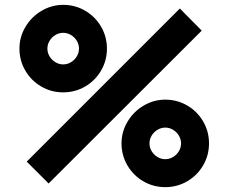

<svg xmlns="http://www.w3.org/2000/svg" viewBox="-20 -755 940 790"><path d="M60 -555Q60 -603 84.8 -644.5Q109.5 -686 151 -710.5Q192.5 -735 240 -735Q289 -735 330.2 -711Q371.5 -687 395.8 -645.5Q420 -604 420 -555Q420 -506 395.8 -464.5Q371.5 -423 330.2 -399Q289 -375 240 -375Q191 -375 149.8 -399Q108.5 -423 84.2 -464.5Q60 -506 60 -555ZM810 -629 180 0 90 -90 720 -720ZM305 -555Q305 -572 296 -587Q287 -602 272 -611Q257 -620 240 -620Q223 -620 208 -611Q193 -602 184 -587Q175 -572 175 -555Q175 -538 184 -523Q193 -508 208 -499Q223 -490 240 -490Q257 -490 272 -499Q287 -508 296 -523Q305 -538 305 -555ZM480 -165Q480 -213 504.8 -254.5Q529.5 -296 571 -320.5Q612.5 -345 660 -345Q709 -345 750.2 -321Q791.5 -297 815.8 -255.5Q840 -214 840 -165Q840 -116 815.8 -74.5Q791.5 -33 750.2 -9Q709 15 660 15Q611 15 569.8 -9Q528.5 -33 504.2 -74.5Q480 -116 480 -165ZM725 -165Q725 -182 716 -197Q707 -212 692 -221Q677 -230 660 -230Q643 -230 628 -221Q613 -212 604 -197Q595 -182 595 -165Q595 -148 604 -133Q613 -118 628 -109Q643 -100 660 -100Q677 -100 692 -109Q707 -118 716 -133Q725 -148 725 -165Z"/></svg>

Font: Hauora ExtraBold
Style: Regular
Weight: 800
Designer: Wayne Shih
Foundry: WCYS
Version: Version 1.001